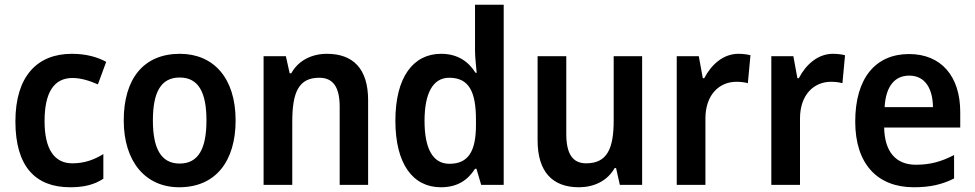

<svg xmlns="http://www.w3.org/2000/svg" viewBox="-20 -780 4113 810"><path d="M276 10C335 10 378 -1 416 -26V-130C377 -106 336 -91 285 -91C209 -91 168 -151 168 -269C168 -389 207 -451 286 -451C320 -451 357 -440 393 -424L428 -519C392 -539 344 -553 283 -553C136 -553 45 -457 45 -268C45 -78 129 10 276 10Z M974 -272C974 -453 879 -553 739 -553C586 -553 502 -448 502 -272C502 -99 593 10 736 10C890 10 974 -100 974 -272ZM625 -272C625 -391 659 -453 738 -453C817 -453 851 -391 851 -272C851 -153 817 -90 738 -90C659 -90 625 -154 625 -272Z M1359 -553C1297 -553 1239 -526 1209 -471H1202L1186 -543H1092V0H1213V-266C1213 -391 1240 -452 1327 -452C1387 -452 1413 -410 1413 -330V0H1533V-357C1533 -491 1469 -553 1359 -553Z M1840 10C1911 10 1954 -21 1984 -68H1990L2010 0H2105V-760H1984V-566C1984 -537 1989 -499 1991 -473H1986C1956 -521 1910 -553 1841 -553C1723 -553 1648 -454 1648 -271C1648 -88 1722 10 1840 10ZM1876 -89C1807 -89 1771 -151 1771 -270C1771 -386 1806 -452 1875 -452C1960 -452 1988 -391 1988 -274V-253C1988 -142 1956 -89 1876 -89Z M2689 -543H2569V-272C2569 -154 2542 -91 2453 -91C2395 -91 2369 -132 2369 -215V-543H2248V-188C2248 -56 2310 10 2422 10C2485 10 2542 -16 2573 -71H2579L2595 0H2689Z M3095 -553C3030 -553 2980 -506 2951 -450H2945L2928 -543H2835V0H2956V-280C2956 -381 3015 -435 3087 -435C3103 -435 3122 -433 3135 -429L3146 -547C3131 -551 3111 -553 3095 -553Z M3494 -553C3429 -553 3379 -506 3350 -450H3344L3327 -543H3234V0H3355V-280C3355 -381 3414 -435 3486 -435C3502 -435 3521 -433 3534 -429L3545 -547C3530 -551 3510 -553 3494 -553Z M3815 -552C3675 -552 3588 -452 3588 -267C3588 -89 3681 10 3835 10C3905 10 3955 -2 4005 -27V-126C3951 -98 3904 -85 3844 -85C3759 -85 3712 -140 3710 -242H4031V-307C4031 -458 3951 -552 3815 -552ZM3816 -461C3883 -461 3915 -406 3916 -328H3712C3717 -418 3756 -461 3816 -461Z"/></svg>

Font: Noto Sans Arabic SemCond SemBd
Style: Regular
Weight: 600
Width: 4
Designer: Monotype Design Team, Nadine Chahine, Nizar Qandah and Khaled Hosny
Foundry: Monotype Imaging Inc.
Version: Version 2.012